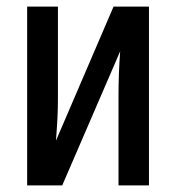

<svg xmlns="http://www.w3.org/2000/svg" viewBox="-20 -560 532 580"><path d="M62 0V-540H155V-264Q155 -232 153.5 -202Q152 -172 149 -135L323 -540H430V0H338V-271Q338 -338 343 -405L168 0Z"/></svg>

Font: Noto Sans ExtraCondensed Medium
Style: Regular
Weight: 500
Width: 2
Designer: Monotype Design Team
Foundry: Monotype Imaging Inc.
Version: Version 2.013; ttfautohint (v1.8.4.7-5d5b)